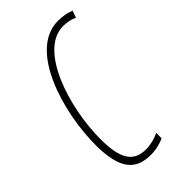

<svg xmlns="http://www.w3.org/2000/svg" viewBox="-178 -590 653 653"><g transform="rotate(-45 149.0 -263.0)"><path d="M139 10C167 10 189 3 205 -4V-30C186 -21 164 -15 141 -15C84 -15 56 -50 56 -149C56 -301 122 -511 238 -511C256 -511 273 -508 289 -500L298 -525C283 -532 261 -536 238 -536C97 -536 30 -303 30 -147C30 -32 66 10 139 10Z"/></g></svg>

Font: Noto Sans ExtraCondensed Thin
Style: Italic
Weight: 100
Width: 2
Italic angle: -12°
Designer: Monotype Design Team
Foundry: Monotype Imaging Inc.
Version: Version 2.013